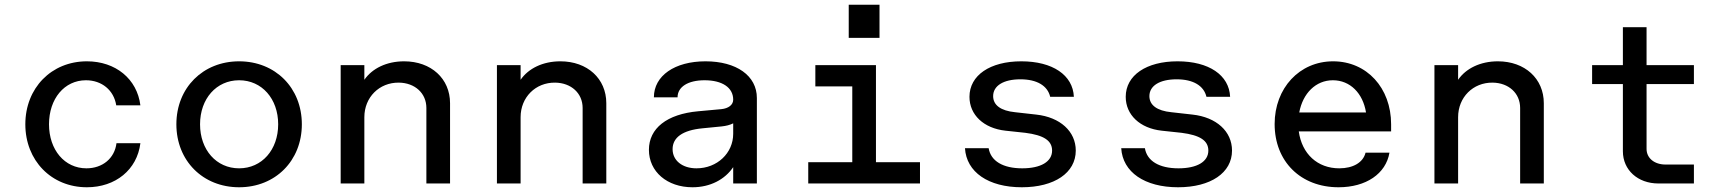

<svg xmlns="http://www.w3.org/2000/svg" viewBox="-20 -775 7300 811"><path d="M347 16C468 16 559 -58 573 -170H472C464 -106 413 -64 345 -64C253 -64 187 -142 187 -250C187 -358 252 -436 343 -436C410 -436 461 -394 471 -330H573C559 -442 468 -516 347 -516C197 -516 87 -403 87 -250C87 -97 197 16 347 16Z M990 16C1143 16 1255 -96 1255 -250C1255 -404 1143 -516 990 -516C837 -516 725 -404 725 -250C725 -96 837 16 990 16ZM825 -250C825 -358 894 -436 990 -436C1086 -436 1155 -358 1155 -250C1155 -142 1086 -64 990 -64C894 -64 825 -142 825 -250Z M1781 -319V0H1881V-339C1881 -443 1801 -516 1687 -516C1613 -516 1552 -486 1519 -438V-500H1419V0H1519V-280C1519 -364 1582 -427 1665 -426C1733 -425 1781 -381 1781 -319Z M2441 -319V0H2541V-339C2541 -443 2461 -516 2347 -516C2273 -516 2212 -486 2179 -438V-500H2079V0H2179V-280C2179 -364 2242 -427 2325 -426C2393 -425 2441 -381 2441 -319Z M3077 -354C3077 -332 3057 -317 3027 -314L2929 -305C2797 -293 2721 -233 2721 -142C2721 -50 2798 16 2905 16C2980 16 3042 -17 3077 -69V0H3177V-361C3177 -455 3091 -516 2960 -516C2830 -516 2742 -455 2742 -364H2842C2842 -408 2886 -436 2956 -436C3031 -436 3077 -405 3077 -354ZM2821 -145C2821 -194 2863 -225 2947 -233L3028 -241C3047 -243 3063 -247 3077 -254V-210C3077 -128 3009 -64 2922 -64C2862 -64 2821 -97 2821 -145Z M3394 0H3866V-90H3680V-500H3424V-410H3580V-90H3394ZM3565 -615H3695V-755H3565Z M4296 16C4434 16 4524 -45 4524 -139C4524 -220 4458 -280 4357 -291L4268 -301C4207 -307 4175 -331 4175 -369C4175 -413 4219 -440 4290 -440C4360 -440 4405 -413 4416 -366H4516C4512 -458 4426 -516 4294 -516C4162 -516 4075 -457 4075 -366C4075 -290 4135 -233 4227 -223L4311 -214C4389 -204 4424 -181 4424 -139C4424 -92 4376 -64 4298 -64C4216 -64 4165 -95 4156 -149H4056C4062 -48 4155 16 4296 16Z M4956 16C5094 16 5184 -45 5184 -139C5184 -220 5118 -280 5017 -291L4928 -301C4867 -307 4835 -331 4835 -369C4835 -413 4879 -440 4950 -440C5020 -440 5065 -413 5076 -366H5176C5172 -458 5086 -516 4954 -516C4822 -516 4735 -457 4735 -366C4735 -290 4795 -233 4887 -223L4971 -214C5049 -204 5084 -181 5084 -139C5084 -92 5036 -64 4958 -64C4876 -64 4825 -95 4816 -149H4716C4722 -48 4815 16 4956 16Z M5634 16C5750 16 5834 -41 5849 -130H5748C5738 -89 5696 -64 5637 -64C5545 -64 5479 -125 5466 -220H5856V-250C5856 -404 5753 -516 5611 -516C5469 -516 5364 -403 5364 -251C5364 -93 5474 16 5634 16ZM5468 -300C5483 -381 5538 -436 5610 -436C5683 -436 5737 -381 5750 -300Z M6401 -319V0H6501V-339C6501 -443 6421 -516 6307 -516C6233 -516 6172 -486 6139 -438V-500H6039V0H6139V-280C6139 -364 6202 -427 6285 -426C6353 -425 6401 -381 6401 -319Z M6985 0H7135V-80H7015C6968 -80 6935 -107 6935 -146V-420H7135V-500H6935V-660H6835V-500H6705V-420H6835V-136C6835 -57 6898 0 6985 0Z"/></svg>

Font: Uncut Plan8
Style: Regular
Weight: 400
Designer: Kasper Nordkvist
Foundry: UNCUT.wtf
Version: Version 1.002;Glyphs 3.1.2 (3151)